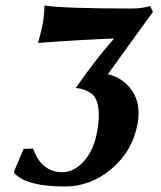

<svg xmlns="http://www.w3.org/2000/svg" viewBox="-20 -671 586 698"><path d="M296.2 -408 255.1 -351C277.6 -349.7 297.8 -342 316.1 -328C331.5 -312.9 339.2 -288.1 339.2 -253.4C339.2 -235.8 337.3 -215.7 333.3 -193C324.8 -145 307.1 -107.3 280.3 -80C257.5 -56.7 233.2 -45 207.2 -45C155.9 -45 120.2 -73.7 100.3 -131L66.1 -130L30.3 -46L32.5 -41C62.1 -9 123.3 7 216 7C278 7 334 -14 384.1 -56C436.6 -100 468.7 -155.7 480.5 -223C482.8 -235.7 483.9 -247.8 483.9 -259.4C483.9 -300.4 470 -335 442.2 -363C422.9 -382.3 399.6 -395 371.9 -401L536 -628L525.7 -649C504.6 -643 482.8 -640 460.1 -640C293.4 -640 187.4 -643.7 142 -651C140.7 -625 139.1 -606 137 -594C132.4 -568 126 -541.7 118 -515C228.1 -523 320.4 -528.3 394.9 -531C362.4 -494.3 329.5 -453.3 296.2 -408Z"/></svg>

Font: Linux Biolinum O 
Style: Bold Italic
Weight: 700
Designer: Philipp H. Poll
Foundry: Philipp H. Poll
Version: Version 1.3.2